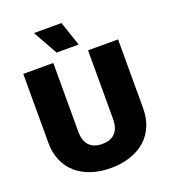

<svg xmlns="http://www.w3.org/2000/svg" viewBox="-165 -1043 1043 1178"><g transform="rotate(-20 356.5 -454.0)"><path d="M356 16Q285 16 228 -3.5Q171 -23 130.5 -59Q90 -95 68.5 -146.5Q47 -198 47 -262V-711H243V-262Q243 -203 272 -172Q301 -141 356 -141Q412 -141 441 -172Q470 -203 470 -262V-711H666V-262Q666 -198 644.5 -146.5Q623 -95 582.5 -59Q542 -23 484.5 -3.5Q427 16 356 16ZM284 -764 194 -924H374L428 -764Z"/></g></svg>

Font: Geist Black
Style: Regular
Weight: 400
Designer: Basement.studio, Andrés Briganti, Mateo Zaragoza
Foundry: Basement.studio, Vercel, Andrés Briganti, Guido Ferreyra, Mateo Zaragoza
Version: Version 1.401